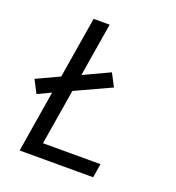

<svg xmlns="http://www.w3.org/2000/svg" viewBox="-133 -841 866 947"><g transform="rotate(20 300.0 -367.5)"><path d="M76 0 129 -323 59 -290 24 -357 144 -413 197 -735H281L235 -454L372 -518L407 -451L220 -365L172 -73H474L462 0Z"/></g></svg>

Font: Iosevka Custom Oblique
Style: Regular
Weight: 400
Italic angle: -9°
Designer: Belleve Invis
Foundry: Belleve Invis
Version: Version 27.0.1